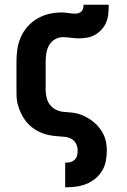

<svg xmlns="http://www.w3.org/2000/svg" viewBox="-20 -581 540 816"><path d="M257 215V110H264Q274 110 283.5 106.5Q293 103 299.5 95.5Q306 88 308 78Q310 68 310 58Q310 43 303 29.5Q296 16 283 9Q270 2 255 0.5Q240 -1 225 -2Q210 -3 195.5 -5.5Q181 -8 167 -12.5Q153 -17 139.5 -24.5Q126 -32 114.5 -41Q103 -50 93.5 -61.5Q84 -73 76.5 -86Q69 -99 63.5 -113Q58 -127 54.5 -141Q51 -155 50.5 -170Q50 -185 50 -200V-320Q50 -347 54 -373.5Q58 -400 69 -424.5Q80 -449 98 -469Q116 -489 139.5 -502.5Q163 -516 189 -522Q215 -528 242 -528Q257 -528 271.5 -525.5Q286 -523 300 -523Q308 -523 315 -525.5Q322 -528 327 -533.5Q332 -539 333.5 -546.5Q335 -554 335 -561H442Q442 -543 440.5 -524.5Q439 -506 432.5 -489Q426 -472 414 -458Q402 -444 386.5 -434.5Q371 -425 352.5 -421.5Q334 -418 316 -418Q299 -418 281.5 -420.5Q264 -423 247 -423Q229 -423 213 -413.5Q197 -404 188.5 -388.5Q180 -373 177 -355.5Q174 -338 174 -320V-200Q174 -183 178 -166Q182 -149 192.5 -135.5Q203 -122 218.5 -114.5Q234 -107 251 -105.5Q268 -104 285.5 -102.5Q303 -101 319 -95.5Q335 -90 350 -81.5Q365 -73 378.5 -62Q392 -51 402.5 -37.5Q413 -24 420.5 -8.5Q428 7 431 24Q434 41 434 58Q434 80 430 102Q426 124 415 143Q404 162 387 176.5Q370 191 350 199.5Q330 208 308 211.5Q286 215 264 215Z"/></svg>

Font: Iosevka SS18 Extrabold
Style: Regular
Weight: 800
Monospace: yes
Designer: Belleve Invis
Foundry: Belleve Invis
Version: Version 25.1.1; ttfautohint (v1.8.4)